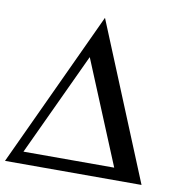

<svg xmlns="http://www.w3.org/2000/svg" viewBox="-118 -794 838 871"><g transform="rotate(10 300.5 -359.0)"><path d="M590.8 0 295.9 -717.8 -38.1 0ZM455.1 -55.7H37.1L258.8 -530.3Z"/></g></svg>

Font: FreeUniversal
Style: BoldItalic
Weight: 700
Italic angle: -11°
Version: Version 1.001